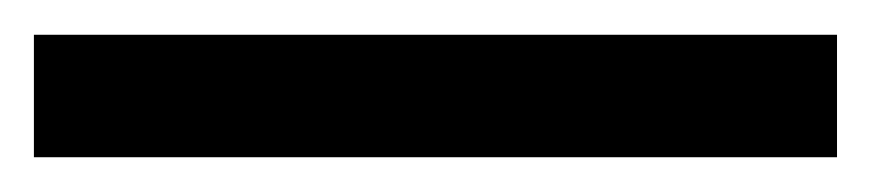

<svg xmlns="http://www.w3.org/2000/svg" viewBox="-22 40 504 111"><path d="M-2.4 130.9V60.1H461.9V130.9Z"/></svg>

Font: Muli
Style: Regular
Weight: 400
Designer: Vernon Adams
Foundry: newtypography
Version: Version 2; ttfautohint (v1.00rc1.6-4cba) -l 8 -r 50 -G 200 -